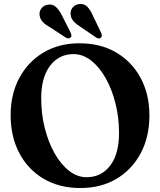

<svg xmlns="http://www.w3.org/2000/svg" viewBox="-20 -932 808 967"><path d="M380.5 -714Q486.5 -714 565.5 -667.5Q644.5 -621 688.5 -539Q732.5 -457 732.5 -350.5Q732.5 -243 689 -160.8Q645.5 -78.5 567.2 -31.8Q489 15 385 15Q279 15 200 -31.5Q121 -78 77.2 -161Q33.5 -244 33.5 -352.5Q33.5 -457 77 -538.8Q120.5 -620.5 198.5 -667.2Q276.5 -714 380.5 -714ZM579.5 -263Q579.5 -340.5 561.5 -411.8Q543.5 -483 512 -538.8Q480.5 -594.5 439 -627Q397.5 -659.5 350.5 -659.5Q276.5 -659.5 232 -600.5Q187.5 -541.5 187.5 -437.5Q187.5 -358.5 205.5 -287Q223.5 -215.5 255 -159.8Q286.5 -104 327.8 -71.8Q369 -39.5 416 -39.5Q490 -39.5 534.8 -97.8Q579.5 -156 579.5 -263ZM448.5 -852 489 -767.5Q492 -760 492.8 -753.8Q493.5 -747.5 488.5 -742.5Q478.5 -733.5 463.5 -743.5L386.5 -796Q364 -810 350.8 -824.5Q337.5 -839 335.5 -859.5Q333.5 -878.5 345.8 -894Q358 -909.5 379.5 -911.5Q404 -914.5 420 -897.8Q436 -881 448.5 -852ZM293 -852 335.5 -768.5Q338.5 -761 339.5 -754.8Q340.5 -748.5 336 -743.5Q326.5 -734 311 -743L233 -794Q210 -806.5 196.2 -820.5Q182.5 -834.5 179.5 -854.5Q176.5 -874 188.5 -889.8Q200.5 -905.5 221.5 -908.5Q245.5 -912.5 262.2 -896.5Q279 -880.5 293 -852Z"/></svg>

Font: Fraunces 72pt S050 SemiBold
Style: Regular
Weight: 600
Version: Version 1.000; ttfautohint (v1.8.3)